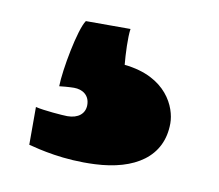

<svg xmlns="http://www.w3.org/2000/svg" viewBox="-44 -55 416 364"><g transform="rotate(10 164.5 127.5)"><path d="M94.7 -4.9C82 13.2 66.9 93.8 66.4 125.5C68.4 125 86.9 123.5 94.7 123.5C110.8 123.5 125 132.3 125 151.4C125 168 112.3 178.7 91.3 178.7C83 178.7 45.4 175.8 29.8 171.9V244.6C50.8 250 98.1 262.2 158.7 259.3C234.4 255.9 286.1 223.1 286.1 158.2C286.1 127.9 263.7 72.3 181.6 64C179.7 43.9 178.2 11.2 180.7 -4.9Z"/></g></svg>

Font: Merriweather
Style: Heavy
Weight: 900
Designer: Eben Sorkin ( eben@eyebytes.com )
Foundry: Sorkin Type Co.
Version: Version 1.003